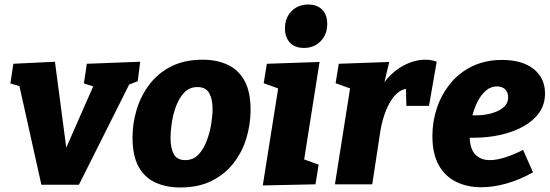

<svg xmlns="http://www.w3.org/2000/svg" viewBox="-20 -815 2434 849"><path d="M163 2 66 -434 26 -446 39 -533 223 -542 273 -162 392 -433 351 -446 364 -533 600 -542 589 -456 551 -441 329 2Z M876 -551Q938 -551 986 -529Q1034 -507 1061 -458.5Q1088 -410 1088 -329Q1088 -265 1069.5 -204Q1051 -143 1013 -94Q975 -45 916.5 -15.5Q858 14 777 14Q715 14 667 -8Q619 -30 592.5 -78.5Q566 -127 566 -207Q566 -270 584.5 -331Q603 -392 641 -442Q679 -492 737.5 -521.5Q796 -551 876 -551ZM853 -430Q818 -430 795 -406Q772 -382 758.5 -345.5Q745 -309 739.5 -271Q734 -233 734 -205Q734 -160 748.5 -133.5Q763 -107 799 -107Q834 -107 857 -131Q880 -155 894 -192Q908 -229 914 -267Q920 -305 920 -333Q920 -377 905 -403.5Q890 -430 853 -430Z M1142 5 1210 -424 1146 -447 1160 -533 1393 -541 1325 -110 1389 -87 1375 0ZM1324 -603Q1284 -603 1262 -626.5Q1240 -650 1240 -689Q1240 -736 1269 -765.5Q1298 -795 1343 -795Q1382 -795 1404.5 -772.5Q1427 -750 1427 -709Q1427 -663 1398 -633Q1369 -603 1324 -603Z M1461 0 1528 -424 1464 -447 1478 -533 1701 -541 1680 -452Q1718 -501 1766 -526Q1814 -551 1860 -551Q1889 -551 1911 -542L1877 -347H1777L1775 -422Q1747 -417 1724.5 -391Q1702 -365 1686 -324.5Q1670 -284 1662 -236L1626 0Z M2108 13Q2046 13 1997 -11Q1948 -35 1920 -85Q1892 -135 1892 -214Q1892 -279 1912.5 -339Q1933 -399 1972.5 -447Q2012 -495 2069.5 -522.5Q2127 -550 2200 -550Q2289 -550 2339.5 -510Q2390 -470 2390 -402Q2390 -353 2364 -316.5Q2338 -280 2293.5 -255.5Q2249 -231 2192.5 -218.5Q2136 -206 2075 -206Q2066 -206 2057 -206Q2059 -154 2083 -130.5Q2107 -107 2146 -107Q2176 -107 2213.5 -119Q2251 -131 2293 -152L2337 -53Q2278 -20 2219.5 -3.5Q2161 13 2108 13ZM2177 -433Q2151 -433 2129.5 -415Q2108 -397 2093 -368Q2078 -339 2069 -305Q2076 -305 2086 -305Q2121 -305 2153.5 -314Q2186 -323 2206.5 -340.5Q2227 -358 2227 -385Q2227 -406 2214 -419.5Q2201 -433 2177 -433Z"/></svg>

Font: Bitter ExtraBold
Style: Italic
Weight: 800
Italic angle: -9°
Designer: Sol Matas, and Bitter project Authors
Foundry: Sol Matas
Version: Version 2.001